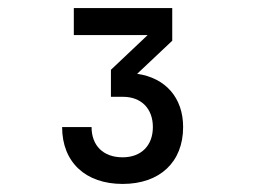

<svg xmlns="http://www.w3.org/2000/svg" viewBox="-20 -851 640 476"><path d="M407 -750V-831H163V-764H346L255 -678V-611H285C330 -611 359 -582 359 -536C359 -490 330 -461 284 -461C236 -461 207 -490 207 -536H134C134 -449 192 -395 284 -395C376 -395 434 -449 434 -536C434 -609 390 -658 320 -668Z"/></svg>

Font: Tekne LDO Medium
Style: Regular
Weight: 500
Monospace: yes
Designer: Alessio Laiso, Mario Rullo, Paolo Rosset
Foundry: Alessio Laiso
Version: Version 1.000;hotconv 1.0.109;makeotfexe 2.5.65596